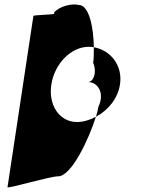

<svg xmlns="http://www.w3.org/2000/svg" viewBox="-20 -646 656 845"><path d="M127 -576 13 178C12 186 199 130 236 130C294 130 371 -33 402 -132C374 -117 345 -109 319 -109C241 -109 192 -184 206 -274C220 -366 293 -440 370 -440C378 -440 385 -440 393 -438C392 -521 373 -624 327 -624C300 -632 244 -620 219 -592L218 -585C218 -582 128 -580 127 -576ZM367 -285C411 -285 442 -236 413 -176C411 -164 408 -149 402 -132C457 -161 499 -214 508 -274C521 -356 468 -425 393 -438C393 -412 393 -388 390 -370C408 -326 391 -285 367 -285Z"/></svg>

Font: Ampere
Style: SCCndIta
Weight: 400
Version: Version 1